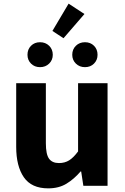

<svg xmlns="http://www.w3.org/2000/svg" viewBox="-20 -1021 686 1055"><path d="M245 14Q153 14 111 -47Q69 -108 69 -214V-564H232V-234Q232 -173 249.5 -149Q267 -125 304 -125Q336 -125 360 -140Q384 -155 409 -189V-564H571V0H438L426 -79H423Q387 -37 345 -11.5Q303 14 245 14ZM200 -652Q170 -652 150.5 -671.5Q131 -691 131 -720Q131 -750 150.5 -769.5Q170 -789 200 -789Q230 -789 250 -769.5Q270 -750 270 -720Q270 -691 250 -671.5Q230 -652 200 -652ZM329 -811 268 -851 357 -1001 444 -944ZM447 -652Q417 -652 397 -671.5Q377 -691 377 -720Q377 -750 397 -769.5Q417 -789 447 -789Q477 -789 496.5 -769.5Q516 -750 516 -720Q516 -691 496.5 -671.5Q477 -652 447 -652Z"/></svg>

Font: Noto Sans JP ExtraBold
Style: Regular
Weight: 800
Designer: Ryoko NISHIZUKA  (kana, bopomofo & ideographs); Paul D. Hunt (Latin, Greek & Cyrillic); Sandoll Communications , Soo-you
Foundry: Adobe
Version: Version 2.004-H2;hotconv 1.0.118;makeotfexe 2.5.65603